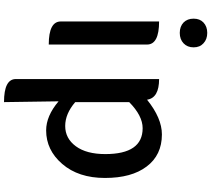

<svg xmlns="http://www.w3.org/2000/svg" viewBox="-68 -762 1053 957"><g transform="rotate(90 458.5 -283.5)"><path d="M202 0Q87 0 87 -60V-550Q202 -550 202 -490V0ZM92 -672Q73 -691 73 -722Q73 -753 92 -771Q112 -790 144 -790Q176 -790 196 -771Q216 -753 216 -722Q216 -691 196 -672Q176 -653 144 -653Q112 -653 92 -672Z M489 223Q374 223 374 164V-550Q468 -550 477 -490Q569 -564 650 -564Q753 -564 810 -488Q867 -413 867 -280Q867 -148 797 -67Q728 13 630 13Q558 13 485 -49L489 223ZM489 -132Q547 -82 608 -82Q670 -82 709 -135Q748 -188 748 -282Q748 -468 619 -468Q557 -468 489 -401Z"/></g></svg>

Font: Swei Half Moon CJK TC
Style: Medium
Weight: 500
Version: Version 2.125